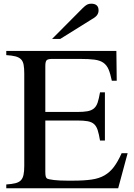

<svg xmlns="http://www.w3.org/2000/svg" viewBox="-20 -1012 721 1032"><path d="M615.2 0H13.7V-20.5Q43.9 -22.5 63 -27.3Q82 -32.2 92.3 -43Q102.5 -53.7 106.4 -72.3Q110.4 -90.8 110.4 -120.1V-616.2Q110.4 -645.5 106.9 -664.1Q103.5 -682.6 92.8 -693.4Q82 -704.1 63 -709Q43.9 -713.9 13.7 -715.8V-738.3H605.5L607.4 -578.1H581.1Q573.2 -616.2 563.5 -639.2Q553.7 -662.1 535.6 -674.8Q517.6 -687.5 487.8 -691.4Q458 -695.3 411.1 -695.3H260.7Q238.3 -695.3 231 -688.5Q223.6 -681.6 223.6 -657.2V-410.2H394.5Q428.7 -410.2 450.2 -414.1Q471.7 -418 484.9 -429.2Q498 -440.4 504.9 -460.9Q511.7 -481.4 517.6 -515.6H543.9V-256.8H517.6Q511.7 -292 504.9 -313Q498 -334 485.4 -345.2Q472.7 -356.4 451.2 -360.4Q429.7 -364.3 394.5 -364.3H223.6V-88.9Q223.6 -72.3 225.6 -64.5Q227.5 -56.6 232.4 -52.7Q240.2 -47.9 270 -44.4Q299.8 -41 340.8 -41H372.1Q431.6 -41 472.2 -46.9Q512.7 -52.7 541.5 -69.3Q570.3 -85.9 591.8 -114.3Q613.3 -142.6 633.8 -188.5H666ZM259.8 -802.7 422.9 -966.8Q438.5 -982.4 448.2 -987.3Q458 -992.2 469.7 -992.2Q509.8 -992.2 509.8 -956.1Q509.8 -942.4 502 -931.2Q494.1 -919.9 474.6 -909.2L303.7 -802.7Z"/></svg>

Font: Jomolhari
Style: Regular
Weight: 400
Designer: Christopher J. Fynn
Foundry: Christopher  J.  Fynn (Karma Drubgy¸ Tenzin).
Version: Version alpha 0.003c 2006